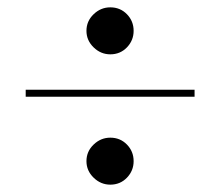

<svg xmlns="http://www.w3.org/2000/svg" viewBox="-20 -639 600 523"><path d="M280.5 -491Q254.5 -491 235 -510Q215.5 -529 215.5 -555Q215.5 -581.5 235 -600.2Q254.5 -619 280.5 -619Q307.5 -619 325.8 -600.2Q344 -581.5 344 -555Q344 -529 325.8 -510Q307.5 -491 280.5 -491ZM50 -375.5V-394.5H510V-375.5ZM280.5 -136Q254.5 -136 235 -155Q215.5 -174 215.5 -200Q215.5 -226.5 235 -245.2Q254.5 -264 280.5 -264Q307.5 -264 325.8 -245.2Q344 -226.5 344 -200Q344 -174 325.8 -155Q307.5 -136 280.5 -136Z"/></svg>

Font: Bodoni Moda 11pt Medium
Style: Regular
Weight: 500
Designer: Owen Earl
Foundry: indestructible type
Version: Version 2.004